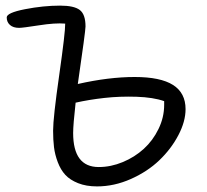

<svg xmlns="http://www.w3.org/2000/svg" viewBox="-20 -645 735 683"><path d="M325.2 18.1Q286.6 18.1 257.8 6.6Q229 -4.9 212.4 -22.9Q195.8 -41 185.5 -68.1Q175.3 -95.2 172.1 -121.3Q168.9 -147.5 168.9 -180.2Q168.9 -226.1 190.7 -378.2Q212.4 -530.3 211.9 -561Q176.3 -564 118.4 -554.9Q60.5 -545.9 47.9 -545.9Q26.9 -545.9 15.4 -556.2Q3.9 -566.4 3.9 -583Q3.9 -599.6 69.1 -612.3Q134.3 -625 193.8 -625Q243.7 -625 263.9 -609.4Q284.2 -593.8 284.2 -550.8Q284.2 -534.7 256.8 -346.2Q366.7 -371.1 459 -371.1Q550.8 -371.1 595.5 -342.8Q640.1 -314.5 640.1 -256.8Q640.1 -212.9 614.5 -164.1Q588.9 -115.2 546.9 -75Q504.9 -34.7 445.6 -8.3Q386.2 18.1 325.2 18.1ZM240.2 -171.9Q240.2 -50.8 331.1 -50.8Q374.5 -50.8 416.7 -68.4Q459 -85.9 491.5 -115.5Q523.9 -145 543.9 -186.3Q564 -227.5 564 -272V-285.2Q525.4 -298.8 465.6 -300.8Q405.8 -302.7 351.3 -296.6Q296.9 -290.5 249 -279.8Q240.2 -200.7 240.2 -171.9Z"/></svg>

Font: Shantell Sans Irregular Bouncy
Style: Regular
Weight: 300
Designer: Stephen Nixon, Anya Danilova, Shantell Martin
Foundry: Arrow Type
Version: Version 1.006;[9816181b4]